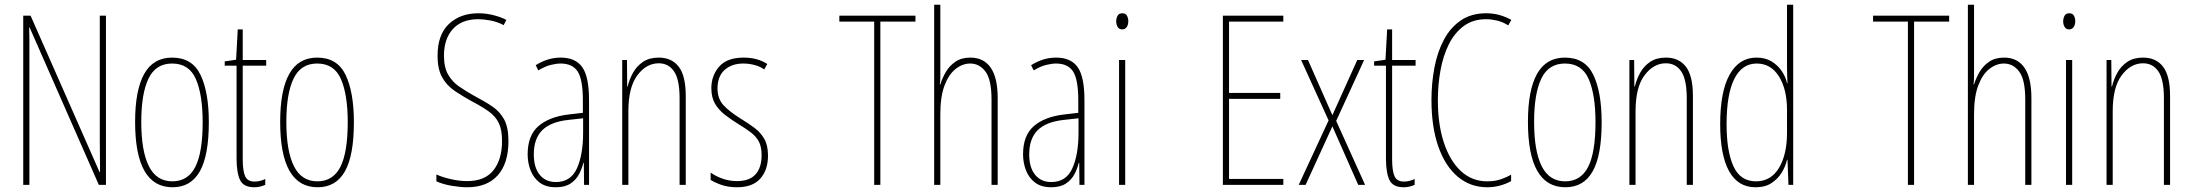

<svg xmlns="http://www.w3.org/2000/svg" viewBox="-20 -780 9244 810"><path d="M427 0H397L105 -664H103Q104 -644 104 -617Q104 -590 104 -548V0H78V-714H109L400 -54H402Q402 -88 401.5 -123.5Q401 -159 401 -181V-714H427Z M861 -264Q861 -124 823 -57Q785 10 708 10Q550 10 550 -266Q550 -400 588.5 -468.5Q627 -537 706 -537Q791 -537 826 -464Q861 -391 861 -264ZM576 -266Q576 -143 608 -79Q640 -15 707 -15Q773 -15 804 -76Q835 -137 835 -265Q835 -380 806.5 -446Q778 -512 706 -512Q637 -512 606.5 -448.5Q576 -385 576 -266Z M1054 -14Q1067 -14 1079.5 -17.5Q1092 -21 1099 -25V0Q1089 4 1078 7Q1067 10 1053 10Q1007 10 992.5 -21Q978 -52 978 -112V-503H928V-521L976 -528L983 -656H1004V-527H1103V-503H1004V-108Q1004 -60 1014 -37Q1024 -14 1054 -14Z M1473 -264Q1473 -124 1435 -57Q1397 10 1320 10Q1162 10 1162 -266Q1162 -400 1200.5 -468.5Q1239 -537 1318 -537Q1403 -537 1438 -464Q1473 -391 1473 -264ZM1188 -266Q1188 -143 1220 -79Q1252 -15 1319 -15Q1385 -15 1416 -76Q1447 -137 1447 -265Q1447 -380 1418.5 -446Q1390 -512 1318 -512Q1249 -512 1218.5 -448.5Q1188 -385 1188 -266Z M2125 -185Q2125 -91 2080 -40.5Q2035 10 1951 10Q1923 10 1886.5 4Q1850 -2 1821 -15V-44Q1847 -32 1883 -24Q1919 -16 1951 -16Q2026 -16 2062 -62Q2098 -108 2098 -185Q2098 -233 2084 -261.5Q2070 -290 2041 -310.5Q2012 -331 1968 -354Q1930 -375 1897.5 -397Q1865 -419 1845.5 -453.5Q1826 -488 1826 -545Q1826 -634 1874 -679Q1922 -724 1998 -724Q2032 -724 2064 -715.5Q2096 -707 2116 -696L2105 -674Q2076 -689 2047 -694Q2018 -699 1998 -699Q1928 -699 1890.5 -657.5Q1853 -616 1853 -545Q1853 -496 1870.5 -465.5Q1888 -435 1917 -415Q1946 -395 1980 -376Q2026 -352 2058 -330Q2090 -308 2107.5 -275Q2125 -242 2125 -185Z M2345 -537Q2408 -537 2436.5 -496.5Q2465 -456 2465 -358V0H2444L2443 -93H2441Q2435 -68 2422.5 -44.5Q2410 -21 2386.5 -5.5Q2363 10 2325 10Q2283 10 2257 -9.5Q2231 -29 2218.5 -61Q2206 -93 2206 -129Q2206 -208 2251 -247.5Q2296 -287 2378 -297L2439 -304V-355Q2439 -445 2417 -478.5Q2395 -512 2345 -512Q2327 -512 2303 -506Q2279 -500 2251 -483L2240 -505Q2291 -537 2345 -537ZM2377 -274Q2303 -266 2267.5 -230.5Q2232 -195 2232 -129Q2232 -73 2257 -42.5Q2282 -12 2325 -12Q2388 -12 2414 -70Q2440 -128 2440 -220V-281Z M2759 -537Q2814 -537 2843.5 -498.5Q2873 -460 2873 -375V0H2847V-365Q2847 -445 2823.5 -479Q2800 -513 2759 -513Q2707 -513 2669 -462.5Q2631 -412 2631 -311V0H2605V-527H2625L2626 -415H2628Q2635 -445 2650.5 -473Q2666 -501 2692.5 -519Q2719 -537 2759 -537Z M3220 -123Q3220 -63 3187.5 -26.5Q3155 10 3089 10Q3052 10 3023.5 0Q2995 -10 2978 -21V-52Q3000 -36 3029 -26Q3058 -16 3089 -16Q3142 -16 3167.5 -44.5Q3193 -73 3193 -125Q3193 -160 3182 -181.5Q3171 -203 3150 -219.5Q3129 -236 3099 -254Q3065 -275 3038.5 -295.5Q3012 -316 2996.5 -342.5Q2981 -369 2981 -408Q2981 -461 3014 -499Q3047 -537 3117 -537Q3176 -537 3217 -510L3204 -487Q3188 -499 3164 -505.5Q3140 -512 3116 -512Q3067 -512 3037 -485Q3007 -458 3007 -407Q3007 -364 3031.5 -337Q3056 -310 3104 -280Q3137 -260 3163 -240.5Q3189 -221 3204.5 -194Q3220 -167 3220 -123Z M3694 0H3668V-689H3521V-714H3842V-689H3694Z M3947 -492Q3947 -469 3947 -455Q3947 -441 3945 -424H3947Q3955 -450 3970 -476Q3985 -502 4010.5 -519.5Q4036 -537 4074 -537Q4130 -537 4159.5 -494.5Q4189 -452 4189 -366V0H4163V-360Q4163 -444 4137.5 -478Q4112 -512 4073 -512Q4041 -512 4012 -489.5Q3983 -467 3965 -420Q3947 -373 3947 -298V0H3921V-760H3947Z M4435 -537Q4498 -537 4526.5 -496.5Q4555 -456 4555 -358V0H4534L4533 -93H4531Q4525 -68 4512.5 -44.5Q4500 -21 4476.5 -5.5Q4453 10 4415 10Q4373 10 4347 -9.5Q4321 -29 4308.5 -61Q4296 -93 4296 -129Q4296 -208 4341 -247.5Q4386 -287 4468 -297L4529 -304V-355Q4529 -445 4507 -478.5Q4485 -512 4435 -512Q4417 -512 4393 -506Q4369 -500 4341 -483L4330 -505Q4381 -537 4435 -537ZM4467 -274Q4393 -266 4357.5 -230.5Q4322 -195 4322 -129Q4322 -73 4347 -42.5Q4372 -12 4415 -12Q4478 -12 4504 -70Q4530 -128 4530 -220V-281Z M4715 -724Q4729 -724 4734.5 -713.5Q4740 -703 4740 -691Q4740 -675 4733 -665.5Q4726 -656 4714 -656Q4701 -656 4695 -666.5Q4689 -677 4689 -690Q4689 -702 4694.5 -713Q4700 -724 4715 -724ZM4727 -527V0H4701V-527Z M5394 0H5139V-714H5394V-689H5165V-388H5381V-363H5165V-25H5394Z M5585 -272 5469 -527H5498L5601 -294L5706 -527H5735L5617 -270L5739 0H5710L5601 -247L5488 0H5459Z M5903 -14Q5916 -14 5928.5 -17.5Q5941 -21 5948 -25V0Q5938 4 5927 7Q5916 10 5902 10Q5856 10 5841.5 -21Q5827 -52 5827 -112V-503H5777V-521L5825 -528L5832 -656H5853V-527H5952V-503H5853V-108Q5853 -60 5863 -37Q5873 -14 5903 -14Z M6250 -699Q6194 -699 6155 -670Q6116 -641 6092 -592.5Q6068 -544 6057 -483Q6046 -422 6046 -357Q6046 -255 6071.5 -178Q6097 -101 6143.5 -58Q6190 -15 6254 -15Q6288 -15 6314 -24.5Q6340 -34 6355 -43V-16Q6336 -5 6309.5 2.5Q6283 10 6254 10Q6183 10 6130 -34.5Q6077 -79 6048 -161.5Q6019 -244 6019 -358Q6019 -429 6031.5 -495Q6044 -561 6071.5 -612.5Q6099 -664 6143 -694Q6187 -724 6250 -724Q6306 -724 6356 -696L6343 -673Q6319 -688 6294.5 -693.5Q6270 -699 6250 -699Z M6737 -264Q6737 -124 6699 -57Q6661 10 6584 10Q6426 10 6426 -266Q6426 -400 6464.5 -468.5Q6503 -537 6582 -537Q6667 -537 6702 -464Q6737 -391 6737 -264ZM6452 -266Q6452 -143 6484 -79Q6516 -15 6583 -15Q6649 -15 6680 -76Q6711 -137 6711 -265Q6711 -380 6682.5 -446Q6654 -512 6582 -512Q6513 -512 6482.5 -448.5Q6452 -385 6452 -266Z M7008 -537Q7063 -537 7092.5 -498.5Q7122 -460 7122 -375V0H7096V-365Q7096 -445 7072.5 -479Q7049 -513 7008 -513Q6956 -513 6918 -462.5Q6880 -412 6880 -311V0H6854V-527H6874L6875 -415H6877Q6884 -445 6899.5 -473Q6915 -501 6941.5 -519Q6968 -537 7008 -537Z M7386 10Q7312 10 7274.5 -58Q7237 -126 7237 -256Q7237 -394 7277 -465.5Q7317 -537 7390 -537Q7428 -537 7454.5 -520.5Q7481 -504 7497.5 -479Q7514 -454 7519 -429H7521Q7520 -448 7519.5 -464.5Q7519 -481 7519 -497V-760H7545V0H7525L7521 -106H7519Q7513 -79 7497 -52.5Q7481 -26 7454 -8Q7427 10 7386 10ZM7388 -15Q7451 -15 7485 -71.5Q7519 -128 7519 -221V-315Q7519 -403 7485 -457.5Q7451 -512 7391 -512Q7329 -512 7296.5 -447Q7264 -382 7264 -256Q7264 -142 7293 -78.5Q7322 -15 7388 -15Z M8055 0H8029V-689H7882V-714H8203V-689H8055Z M8308 -492Q8308 -469 8308 -455Q8308 -441 8306 -424H8308Q8316 -450 8331 -476Q8346 -502 8371.5 -519.5Q8397 -537 8435 -537Q8491 -537 8520.5 -494.5Q8550 -452 8550 -366V0H8524V-360Q8524 -444 8498.5 -478Q8473 -512 8434 -512Q8402 -512 8373 -489.5Q8344 -467 8326 -420Q8308 -373 8308 -298V0H8282V-760H8308Z M8710 -724Q8724 -724 8729.5 -713.5Q8735 -703 8735 -691Q8735 -675 8728 -665.5Q8721 -656 8709 -656Q8696 -656 8690 -666.5Q8684 -677 8684 -690Q8684 -702 8689.5 -713Q8695 -724 8710 -724ZM8722 -527V0H8696V-527Z M9021 -537Q9076 -537 9105.5 -498.5Q9135 -460 9135 -375V0H9109V-365Q9109 -445 9085.5 -479Q9062 -513 9021 -513Q8969 -513 8931 -462.5Q8893 -412 8893 -311V0H8867V-527H8887L8888 -415H8890Q8897 -445 8912.5 -473Q8928 -501 8954.5 -519Q8981 -537 9021 -537Z"/></svg>

Font: Noto Sans Thai ExtCond Thin
Style: Regular
Weight: 100
Width: 2
Designer: Monotype Design Team
Foundry: Monotype Imaging Inc.
Version: Version 2.002; ttfautohint (v1.8.4.7-5d5b)